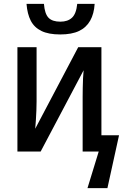

<svg xmlns="http://www.w3.org/2000/svg" viewBox="-20 -783 645 992"><path d="M432 189 490 0H407V-282Q407 -303 407.5 -328Q408 -353 409 -377.5Q410 -402 412 -420L190 0H70V-539H169V-259Q169 -237 168 -212.5Q167 -188 165.5 -164Q164 -140 162 -118L384 -539H504V-84H595L535 189ZM291 -605Q231 -605 194 -623Q157 -641 139 -676Q121 -711 117 -763H207Q211 -712 230.5 -691.5Q250 -671 292 -671Q330 -671 352 -691.5Q374 -712 379 -763H469Q466 -712 446 -676.5Q426 -641 388.5 -623Q351 -605 291 -605Z"/></svg>

Font: Noto Sans Display SemiCondensed Medium
Style: Regular
Weight: 500
Width: 4
Designer: Monotype Design Team
Foundry: Monotype Imaging Inc.
Version: Version 2.003